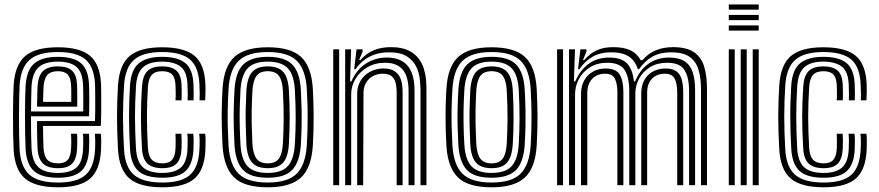

<svg xmlns="http://www.w3.org/2000/svg" viewBox="-20 -818 3882 848"><path d="M236.8 9.2Q137.2 9.2 91.4 -29Q45.5 -67.2 40.2 -156.5Q38.8 -185 38 -224.4Q37.2 -263.8 37.4 -305.5Q37.5 -347.2 38.2 -383.5Q39 -419.8 40.2 -441.8Q46 -532.2 91.8 -570.8Q137.5 -609.2 235.2 -609.2Q331.8 -609.2 376.9 -572.2Q422 -535.2 426.2 -446.8Q426.5 -439 426.8 -417.5Q427 -396 427.1 -368Q427.2 -340 426.9 -311.6Q426.5 -283.2 425 -261.8H170Q170.2 -242 170.5 -224.8Q170.8 -207.5 171.2 -192.8Q171.8 -178 172.2 -164.8Q174.2 -128.2 189.2 -112.4Q204.2 -96.5 236.8 -96.5Q265.2 -96.5 278.8 -111.6Q292.2 -126.8 294 -162.8Q294.8 -176.5 294.9 -193.6Q295 -210.8 293.8 -227.2H320.2Q321.5 -211 321.2 -192.9Q321 -174.8 320.5 -161.8Q318.2 -115.5 298.6 -95.4Q279 -75.2 236.8 -75.2Q191 -75.2 169.8 -95.8Q148.5 -116.2 145.8 -163.2Q145 -180.2 144.5 -199.6Q144 -219 143.8 -240.2Q143.5 -261.5 143.2 -283.2H399.5Q400.5 -306.2 400.6 -331.6Q400.8 -357 400.6 -380.2Q400.5 -403.5 400.2 -420.9Q400 -438.2 399.8 -445.2Q396 -522 357.9 -555.1Q319.8 -588.2 235.2 -588.2Q151 -588.2 111.2 -554.1Q71.5 -520 66.5 -440.2Q65.5 -420.2 64.8 -385Q64 -349.8 63.9 -308.2Q63.8 -266.8 64.4 -227Q65 -187.2 66.5 -158.5Q71.2 -80.8 110.2 -46.2Q149.2 -11.8 236.8 -11.8Q320.2 -11.8 358.1 -45.6Q396 -79.5 399.8 -157.8Q400.2 -168 400.5 -180.1Q400.8 -192.2 400.4 -204.5Q400 -216.8 399 -227.2H425.5Q427 -211.8 427 -192.6Q427 -173.5 426.2 -156.8Q422 -67.8 378 -29.2Q334 9.2 236.8 9.2ZM236.8 -33Q161.8 -33 129.2 -63.4Q96.8 -93.8 93 -160Q91.8 -187.8 91 -226.8Q90.2 -265.8 90.4 -306.9Q90.5 -348 91.1 -383Q91.8 -418 93 -437.8Q97.5 -510.2 132.4 -538.6Q167.2 -567 235.2 -567Q305.2 -567 337.8 -538.9Q370.2 -510.8 373.2 -444.8Q373.8 -436.2 374 -413.8Q374.2 -391.2 374.2 -362Q374.2 -332.8 373.5 -304.5H116.8Q116.8 -262.8 117.4 -225.4Q118 -188 119.2 -162.5Q122.8 -104 150.1 -79.1Q177.5 -54.2 236.8 -54.2Q289.2 -54.2 316.6 -77Q344 -99.8 346.8 -159Q347.5 -174.2 347.6 -192Q347.8 -209.8 346.5 -227.2H373Q374.2 -210.5 374.1 -192.8Q374 -175 373.2 -158.2Q370.2 -91.5 338.5 -62.2Q306.8 -33 236.8 -33ZM117 -325.8H347.5Q348 -350.5 347.9 -374.1Q347.8 -397.8 347.5 -416.4Q347.2 -435 346.8 -444Q344.5 -498.2 318.2 -522Q292 -545.8 235.2 -545.8Q178.5 -545.8 150.8 -521.1Q123 -496.5 119.2 -436Q118.5 -418.8 117.9 -388.6Q117.2 -358.5 117 -325.8ZM143.5 -347Q143.8 -358.5 144.1 -375.9Q144.5 -393.2 144.9 -409.6Q145.2 -426 145.8 -434.8Q148.8 -484.2 170.2 -504.5Q191.8 -524.8 235.2 -524.8Q278.2 -524.8 298.4 -505.8Q318.5 -486.8 320.2 -443.5Q320.8 -435.2 321 -419.8Q321.2 -404.2 321.2 -385.2Q321.2 -366.2 321.2 -347ZM170.2 -368.2H294.8Q295 -383.5 294.9 -398.8Q294.8 -414 294.6 -425.5Q294.5 -437 294 -441Q292.5 -474 278.9 -488.8Q265.2 -503.5 235.2 -503.5Q203.8 -503.5 189.1 -486.9Q174.5 -470.2 172.2 -433.8Q172 -423.8 171.5 -413.5Q171 -403.2 170.8 -392.1Q170.5 -381 170.2 -368.2Z M697.8 9.2Q597.2 9.2 552 -29.5Q506.8 -68.2 501.2 -157Q499.2 -195 498 -230.6Q496.8 -266.2 496.8 -300.9Q496.8 -335.5 497.9 -370.2Q499 -405 501.2 -441.5Q507.2 -532.2 552.9 -570.8Q598.5 -609.2 696 -609.2Q794 -609.2 838.8 -571.8Q883.5 -534.2 887.2 -446.8Q887.8 -432 887.6 -412.9Q887.5 -393.8 886.2 -374.8H861.5Q862.2 -385.5 862.1 -403.9Q862 -422.2 860.8 -445.5Q857.5 -522 819.2 -555.1Q781 -588.2 696 -588.2Q611.2 -588.2 572 -553.8Q532.8 -519.2 527.8 -440Q525.5 -404.5 524.4 -370.1Q523.2 -335.8 523.2 -301.5Q523.2 -267.2 524.4 -231.9Q525.5 -196.5 527.8 -158.2Q532.2 -80.2 571.5 -46Q610.8 -11.8 697.8 -11.8Q781.8 -11.8 819.5 -45.8Q857.2 -79.8 860.8 -157.8Q862 -181.8 861.6 -199.5Q861.2 -217.2 859.8 -227.2H886Q887.8 -218.5 888 -198.5Q888.2 -178.5 887.2 -156.8Q883.2 -67.8 839.1 -29.2Q795 9.2 697.8 9.2ZM697.8 -33Q622.8 -33 590.4 -63.5Q558 -94 554.2 -160Q552 -198.8 551 -234.1Q550 -269.5 549.9 -303Q549.8 -336.5 550.9 -369.8Q552 -403 554 -437.8Q558.5 -510.8 593.8 -538.9Q629 -567 696 -567Q764.8 -567 798.2 -539.6Q831.8 -512.2 834.5 -445Q835.2 -424 835.4 -405.9Q835.5 -387.8 834.8 -374.8H808.5Q809.2 -386 809.1 -403.5Q809 -421 808 -444.2Q805.8 -502.5 777.1 -524.1Q748.5 -545.8 696 -545.8Q639.5 -545.8 611.9 -521Q584.2 -496.2 580.5 -436Q578.2 -400.8 577.2 -367.1Q576.2 -333.5 576.2 -300.1Q576.2 -266.8 577.4 -232.6Q578.5 -198.5 580.5 -162.2Q584 -104.8 611 -79.5Q638 -54.2 697.8 -54.2Q750.2 -54.2 777.8 -77.2Q805.2 -100.2 808 -159Q809 -179 808.9 -196.5Q808.8 -214 807.2 -227.2H833.5Q835 -215.8 835.2 -197.6Q835.5 -179.5 834.5 -158.2Q831.2 -91.8 799.5 -62.4Q767.8 -33 697.8 -33ZM697.8 -75.2Q651.8 -75.2 630.6 -96Q609.5 -116.8 607 -163.2Q604.8 -201.8 603.6 -236Q602.5 -270.2 602.5 -302.5Q602.5 -334.8 603.6 -367.1Q604.8 -399.5 607 -434.5Q610 -483 630.8 -503.9Q651.5 -524.8 696 -524.8Q737.2 -524.8 758.5 -506.8Q779.8 -488.8 781.8 -441.5Q782.2 -426 782.5 -406.6Q782.8 -387.2 781.5 -374.8H755Q756.2 -387.2 756.1 -405.4Q756 -423.5 755.2 -440.8Q754 -474 740.4 -488.8Q726.8 -503.5 696 -503.5Q664.5 -503.5 650 -486.8Q635.5 -470 633.2 -433.2Q631.2 -398 630.1 -365.6Q629 -333.2 629 -301.2Q629 -269.2 630.1 -235.6Q631.2 -202 633.2 -164.8Q635.5 -128.8 650.5 -112.6Q665.5 -96.5 697.8 -96.5Q726.8 -96.5 740.2 -112.4Q753.8 -128.2 755.2 -162.5Q755.8 -177 755.9 -194.8Q756 -212.5 755 -227.2H781.2Q782.2 -215.5 782.4 -196.8Q782.5 -178 781.8 -161.5Q779.5 -116 759.9 -95.6Q740.2 -75.2 697.8 -75.2Z M1162.5 9.2Q1057.5 9.2 1012.9 -35.4Q968.2 -80 962.8 -176.5Q960.5 -220.2 959.6 -259.9Q958.8 -299.5 959.5 -339.5Q960.2 -379.5 962.8 -424.2Q968.5 -524 1015.2 -566.6Q1062 -609.2 1162.5 -609.2Q1264.8 -609.2 1310.5 -565.9Q1356.2 -522.5 1361.8 -424Q1365 -361.2 1365.2 -302.4Q1365.5 -243.5 1361.8 -176.5Q1355.8 -76.8 1309.4 -33.8Q1263 9.2 1162.5 9.2ZM1162.5 -11.8Q1251.5 -11.8 1290.8 -51.2Q1330 -90.8 1335.2 -178Q1339 -245 1338.9 -301.2Q1338.8 -357.5 1335.2 -422.8Q1330.5 -508.8 1291.8 -548.5Q1253 -588.2 1162.5 -588.2Q1074.2 -588.2 1034.2 -549.5Q994.2 -510.8 989.2 -422.8Q986.5 -373.8 985.8 -334Q985 -294.2 986 -257.1Q987 -220 989.2 -177.8Q994 -91.2 1033.1 -51.5Q1072.2 -11.8 1162.5 -11.8ZM1162.5 -33Q1085.2 -33 1052.5 -68.4Q1019.8 -103.8 1015.5 -180.2Q1013.2 -223.5 1012.4 -262Q1011.5 -300.5 1012.4 -339.2Q1013.2 -378 1015.8 -421Q1020.2 -499.5 1054.5 -533.2Q1088.8 -567 1162.5 -567Q1238.5 -567 1271.5 -532.4Q1304.5 -497.8 1308.8 -421.5Q1311.2 -374.8 1312 -336.1Q1312.8 -297.5 1312 -260.1Q1311.2 -222.8 1308.8 -179.5Q1304.2 -103.8 1271.5 -68.4Q1238.8 -33 1162.5 -33ZM1162.5 -54.2Q1223 -54.2 1250.8 -83.9Q1278.5 -113.5 1282.5 -182.2Q1285.8 -240.5 1285.9 -296Q1286 -351.5 1282.5 -418.8Q1278.8 -487.8 1250.9 -516.8Q1223 -545.8 1162.5 -545.8Q1099.5 -545.8 1072.6 -515.1Q1045.8 -484.5 1042 -418.5Q1039.8 -380.2 1038.9 -342.8Q1038 -305.2 1038.8 -265.6Q1039.5 -226 1042 -181.2Q1045.8 -113.8 1073.2 -84Q1100.8 -54.2 1162.5 -54.2ZM1162.5 -75.2Q1115.2 -75.2 1093.4 -100.1Q1071.5 -125 1068.2 -182Q1066.2 -224.5 1065.4 -262.6Q1064.5 -300.8 1065.2 -338.6Q1066 -376.5 1068.2 -417.8Q1071.8 -475.8 1093.9 -500.2Q1116 -524.8 1162.5 -524.8Q1209.5 -524.8 1231.2 -500Q1253 -475.2 1256 -418Q1259.8 -350.8 1259.5 -295.9Q1259.2 -241 1256 -183Q1252.8 -125.8 1231.2 -100.5Q1209.8 -75.2 1162.5 -75.2ZM1162.5 -96.5Q1196 -96.5 1211.4 -117.1Q1226.8 -137.8 1229.5 -184.5Q1232.5 -238.2 1232.9 -292Q1233.2 -345.8 1229.5 -416.8Q1227.2 -462.5 1211.9 -483Q1196.5 -503.5 1162.5 -503.5Q1127.2 -503.5 1112.4 -482.1Q1097.5 -460.8 1094.8 -416.5Q1092.5 -373.2 1091.8 -336.5Q1091 -299.8 1091.9 -263.1Q1092.8 -226.5 1094.8 -183.5Q1097.5 -138.5 1112.8 -117.5Q1128 -96.5 1162.5 -96.5Z M1837.2 0V-420.5Q1837.2 -440 1834.2 -467.9Q1831.2 -495.8 1818.6 -523Q1806 -550.2 1777.6 -568.6Q1749.2 -587 1698.2 -587Q1650.2 -587 1612.9 -568Q1575.5 -549 1550.2 -512.5H1544.2L1554.8 -600H1581L1581.5 -589.8L1566 -552.8H1571.8Q1597.5 -582.5 1631 -596.1Q1664.5 -609.8 1706.5 -609.8Q1752.8 -609.8 1782 -596.1Q1811.2 -582.5 1828 -560.6Q1844.8 -538.8 1852.2 -513.6Q1859.8 -488.5 1861.6 -465.1Q1863.5 -441.8 1863.5 -425.5V0ZM1451.8 0V-600H1478V0ZM1557.5 0V-403.5Q1557.5 -437.2 1573.1 -462.4Q1588.8 -487.5 1615.2 -501.5Q1641.8 -515.5 1674 -515.5Q1704.8 -515.5 1721.9 -504.2Q1739 -493 1746.8 -476Q1754.5 -459 1756.4 -441.2Q1758.2 -423.5 1758.2 -410.5V0H1732V-409Q1732 -425 1729 -444.6Q1726 -464.2 1713 -478.4Q1700 -492.5 1670.2 -492.5Q1647.8 -492.5 1628.4 -482.5Q1609 -472.5 1597.2 -453.4Q1585.5 -434.2 1585.5 -406.2L1584 0ZM1504.5 0V-600H1530.8L1526 -458.5H1532Q1554 -509.5 1595.5 -536.8Q1637 -564 1690.2 -563.8Q1750.5 -563.2 1780.6 -527.4Q1810.8 -491.5 1810.8 -418.8V0H1784.5V-415.5Q1784.5 -479.2 1759 -510Q1733.5 -540.8 1680.8 -540.8Q1636.5 -540.8 1602.8 -521Q1569 -501.2 1550 -469.5Q1531 -437.8 1531 -401.2V0Z M2151.2 9.2Q2046.2 9.2 2001.6 -35.4Q1957 -80 1951.5 -176.5Q1949.2 -220.2 1948.4 -259.9Q1947.5 -299.5 1948.2 -339.5Q1949 -379.5 1951.5 -424.2Q1957.2 -524 2004 -566.6Q2050.8 -609.2 2151.2 -609.2Q2253.5 -609.2 2299.2 -565.9Q2345 -522.5 2350.5 -424Q2353.8 -361.2 2354 -302.4Q2354.2 -243.5 2350.5 -176.5Q2344.5 -76.8 2298.1 -33.8Q2251.8 9.2 2151.2 9.2ZM2151.2 -11.8Q2240.2 -11.8 2279.5 -51.2Q2318.8 -90.8 2324 -178Q2327.8 -245 2327.6 -301.2Q2327.5 -357.5 2324 -422.8Q2319.2 -508.8 2280.5 -548.5Q2241.8 -588.2 2151.2 -588.2Q2063 -588.2 2023 -549.5Q1983 -510.8 1978 -422.8Q1975.2 -373.8 1974.5 -334Q1973.8 -294.2 1974.8 -257.1Q1975.8 -220 1978 -177.8Q1982.8 -91.2 2021.9 -51.5Q2061 -11.8 2151.2 -11.8ZM2151.2 -33Q2074 -33 2041.2 -68.4Q2008.5 -103.8 2004.2 -180.2Q2002 -223.5 2001.1 -262Q2000.2 -300.5 2001.1 -339.2Q2002 -378 2004.5 -421Q2009 -499.5 2043.2 -533.2Q2077.5 -567 2151.2 -567Q2227.2 -567 2260.2 -532.4Q2293.2 -497.8 2297.5 -421.5Q2300 -374.8 2300.8 -336.1Q2301.5 -297.5 2300.8 -260.1Q2300 -222.8 2297.5 -179.5Q2293 -103.8 2260.2 -68.4Q2227.5 -33 2151.2 -33ZM2151.2 -54.2Q2211.8 -54.2 2239.5 -83.9Q2267.2 -113.5 2271.2 -182.2Q2274.5 -240.5 2274.6 -296Q2274.8 -351.5 2271.2 -418.8Q2267.5 -487.8 2239.6 -516.8Q2211.8 -545.8 2151.2 -545.8Q2088.2 -545.8 2061.4 -515.1Q2034.5 -484.5 2030.8 -418.5Q2028.5 -380.2 2027.6 -342.8Q2026.8 -305.2 2027.5 -265.6Q2028.2 -226 2030.8 -181.2Q2034.5 -113.8 2062 -84Q2089.5 -54.2 2151.2 -54.2ZM2151.2 -75.2Q2104 -75.2 2082.1 -100.1Q2060.2 -125 2057 -182Q2055 -224.5 2054.1 -262.6Q2053.2 -300.8 2054 -338.6Q2054.8 -376.5 2057 -417.8Q2060.5 -475.8 2082.6 -500.2Q2104.8 -524.8 2151.2 -524.8Q2198.2 -524.8 2220 -500Q2241.8 -475.2 2244.8 -418Q2248.5 -350.8 2248.2 -295.9Q2248 -241 2244.8 -183Q2241.5 -125.8 2220 -100.5Q2198.5 -75.2 2151.2 -75.2ZM2151.2 -96.5Q2184.8 -96.5 2200.1 -117.1Q2215.5 -137.8 2218.2 -184.5Q2221.2 -238.2 2221.6 -292Q2222 -345.8 2218.2 -416.8Q2216 -462.5 2200.6 -483Q2185.2 -503.5 2151.2 -503.5Q2116 -503.5 2101.1 -482.1Q2086.2 -460.8 2083.5 -416.5Q2081.2 -373.2 2080.5 -336.5Q2079.8 -299.8 2080.6 -263.1Q2081.5 -226.5 2083.5 -183.5Q2086.2 -138.5 2101.5 -117.5Q2116.8 -96.5 2151.2 -96.5Z M3076.2 0V-420.5Q3076.2 -472.2 3065.2 -509.6Q3054.2 -547 3025.6 -567Q2997 -587 2944 -587Q2896.2 -587 2861.9 -568Q2827.5 -549 2802.5 -512.5H2797.2Q2783.8 -552.5 2755.2 -569.8Q2726.8 -587 2679.8 -587Q2631.8 -587 2598 -568Q2564.2 -549 2539 -512.5H2533L2543.5 -600H2569.8L2570.2 -589.8L2554.8 -552.8H2560.5Q2586.2 -582.5 2616.2 -596.1Q2646.2 -609.8 2688.2 -609.8Q2733.5 -609.8 2763 -596.5Q2792.5 -583.2 2810 -552H2817.2Q2843 -582 2876.8 -595.9Q2910.5 -609.8 2952.5 -609.8Q3012.5 -609.8 3045 -587.5Q3077.5 -565.2 3090 -524.1Q3102.5 -483 3102.5 -425.5V0ZM2440.5 0V-600H2466.8V0ZM2546.2 0V-403.5Q2546.2 -437.2 2560 -462.4Q2573.8 -487.5 2598.5 -501.5Q2623.2 -515.5 2655.8 -515.5Q2701 -515.5 2717.1 -488.4Q2733.2 -461.2 2733.2 -410.5V0H2706.8V-409Q2706.8 -449 2695.5 -470.8Q2684.2 -492.5 2651.8 -492.5Q2629.2 -492.5 2611.6 -482.5Q2594 -472.5 2583.9 -453.4Q2573.8 -434.2 2573.8 -406.2V0ZM2493.2 0V-600H2519.5L2514.8 -458.5H2520.8Q2542.8 -509.2 2580.6 -536.6Q2618.5 -564 2671.8 -563.8Q2726 -563.2 2750 -537.4Q2774 -511.5 2779.8 -458.5H2785Q2806.5 -510 2844.9 -537Q2883.2 -564 2936 -563.8Q2981 -563.2 3005.8 -546Q3030.5 -528.8 3040.2 -496.6Q3050 -464.5 3050 -418.8V0H3023.5V-415.5Q3023.5 -476 3003.4 -508.4Q2983.2 -540.8 2926.5 -540.8Q2882.8 -540.8 2851.1 -521.5Q2819.5 -502.2 2802.8 -471Q2786 -439.8 2786 -403.2V0H2759.2V-415.5Q2759.2 -476 2739.1 -508.4Q2719 -540.8 2662.2 -540.8Q2617.5 -540.8 2585.5 -520.6Q2553.5 -500.5 2536.6 -468.6Q2519.8 -436.8 2519.8 -401.2V0ZM2812.2 0V-405.8Q2812.2 -439.8 2825.8 -464.2Q2839.2 -488.8 2863.5 -502.1Q2887.8 -515.5 2919.8 -515.5Q2950.2 -515.5 2967 -503.4Q2983.8 -491.2 2990.6 -467.8Q2997.5 -444.2 2997.5 -410.5V0H2971V-409Q2971 -449.2 2959.5 -470.9Q2948 -492.5 2916 -492.5Q2893.5 -492.5 2876 -483Q2858.5 -473.5 2848.4 -454.9Q2838.2 -436.2 2838.2 -408.5V0Z M3198.8 -775.2V-798.2H3331V-775.2ZM3198.8 -682.8V-705.8H3331V-682.8ZM3198.8 -729V-752H3331V-729ZM3304.5 0V-600H3331V0ZM3198.8 0V-600H3225V0ZM3251.5 0V-600H3278V0Z M3618.2 9.2Q3517.8 9.2 3472.5 -29.5Q3427.2 -68.2 3421.8 -157Q3419.8 -195 3418.5 -230.6Q3417.2 -266.2 3417.2 -300.9Q3417.2 -335.5 3418.4 -370.2Q3419.5 -405 3421.8 -441.5Q3427.8 -532.2 3473.4 -570.8Q3519 -609.2 3616.5 -609.2Q3714.5 -609.2 3759.2 -571.8Q3804 -534.2 3807.8 -446.8Q3808.2 -432 3808.1 -412.9Q3808 -393.8 3806.8 -374.8H3782Q3782.8 -385.5 3782.6 -403.9Q3782.5 -422.2 3781.2 -445.5Q3778 -522 3739.8 -555.1Q3701.5 -588.2 3616.5 -588.2Q3531.8 -588.2 3492.5 -553.8Q3453.2 -519.2 3448.2 -440Q3446 -404.5 3444.9 -370.1Q3443.8 -335.8 3443.8 -301.5Q3443.8 -267.2 3444.9 -231.9Q3446 -196.5 3448.2 -158.2Q3452.8 -80.2 3492 -46Q3531.2 -11.8 3618.2 -11.8Q3702.2 -11.8 3740 -45.8Q3777.8 -79.8 3781.2 -157.8Q3782.5 -181.8 3782.1 -199.5Q3781.8 -217.2 3780.2 -227.2H3806.5Q3808.2 -218.5 3808.5 -198.5Q3808.8 -178.5 3807.8 -156.8Q3803.8 -67.8 3759.6 -29.2Q3715.5 9.2 3618.2 9.2ZM3618.2 -33Q3543.2 -33 3510.9 -63.5Q3478.5 -94 3474.8 -160Q3472.5 -198.8 3471.5 -234.1Q3470.5 -269.5 3470.4 -303Q3470.2 -336.5 3471.4 -369.8Q3472.5 -403 3474.5 -437.8Q3479 -510.8 3514.2 -538.9Q3549.5 -567 3616.5 -567Q3685.2 -567 3718.8 -539.6Q3752.2 -512.2 3755 -445Q3755.8 -424 3755.9 -405.9Q3756 -387.8 3755.2 -374.8H3729Q3729.8 -386 3729.6 -403.5Q3729.5 -421 3728.5 -444.2Q3726.2 -502.5 3697.6 -524.1Q3669 -545.8 3616.5 -545.8Q3560 -545.8 3532.4 -521Q3504.8 -496.2 3501 -436Q3498.8 -400.8 3497.8 -367.1Q3496.8 -333.5 3496.8 -300.1Q3496.8 -266.8 3497.9 -232.6Q3499 -198.5 3501 -162.2Q3504.5 -104.8 3531.5 -79.5Q3558.5 -54.2 3618.2 -54.2Q3670.8 -54.2 3698.2 -77.2Q3725.8 -100.2 3728.5 -159Q3729.5 -179 3729.4 -196.5Q3729.2 -214 3727.8 -227.2H3754Q3755.5 -215.8 3755.8 -197.6Q3756 -179.5 3755 -158.2Q3751.8 -91.8 3720 -62.4Q3688.2 -33 3618.2 -33ZM3618.2 -75.2Q3572.2 -75.2 3551.1 -96Q3530 -116.8 3527.5 -163.2Q3525.2 -201.8 3524.1 -236Q3523 -270.2 3523 -302.5Q3523 -334.8 3524.1 -367.1Q3525.2 -399.5 3527.5 -434.5Q3530.5 -483 3551.2 -503.9Q3572 -524.8 3616.5 -524.8Q3657.8 -524.8 3679 -506.8Q3700.2 -488.8 3702.2 -441.5Q3702.8 -426 3703 -406.6Q3703.2 -387.2 3702 -374.8H3675.5Q3676.8 -387.2 3676.6 -405.4Q3676.5 -423.5 3675.8 -440.8Q3674.5 -474 3660.9 -488.8Q3647.2 -503.5 3616.5 -503.5Q3585 -503.5 3570.5 -486.8Q3556 -470 3553.8 -433.2Q3551.8 -398 3550.6 -365.6Q3549.5 -333.2 3549.5 -301.2Q3549.5 -269.2 3550.6 -235.6Q3551.8 -202 3553.8 -164.8Q3556 -128.8 3571 -112.6Q3586 -96.5 3618.2 -96.5Q3647.2 -96.5 3660.8 -112.4Q3674.2 -128.2 3675.8 -162.5Q3676.2 -177 3676.4 -194.8Q3676.5 -212.5 3675.5 -227.2H3701.8Q3702.8 -215.5 3702.9 -196.8Q3703 -178 3702.2 -161.5Q3700 -116 3680.4 -95.6Q3660.8 -75.2 3618.2 -75.2Z"/></svg>

Font: Big Shoulders Inline Text Thin ExtraBold
Style: Regular
Weight: 800
Version: Version 2.002